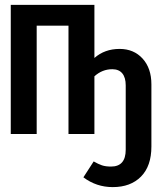

<svg xmlns="http://www.w3.org/2000/svg" viewBox="-20 -548 640 785"><path d="M599 -203V51Q599 131 556.5 174Q514 217 441 217Q374 217 321 177L363 112Q382 123 397 128Q412 133 434 133Q494 133 494 64V-199Q494 -231 480 -248Q466 -265 439 -265Q398 -265 366 -236V0H260V-443H130V0H24V-528H366V-311Q408 -348 469 -348Q527 -348 563 -308.5Q599 -269 599 -203Z"/></svg>

Font: Fira Mono Medium
Style: Regular
Weight: 500
Designer: Carrois Corporate & Edenspiekermann AG
Foundry: Carrois Corporate GbR & Edenspiekermann AG
Version: Version 3.206